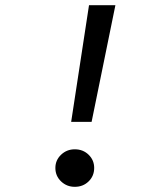

<svg xmlns="http://www.w3.org/2000/svg" viewBox="-20 -720 640 742"><path d="M255 -249 324 -700H426L334 -249ZM269 2Q238 2 216 -19Q194 -40 194 -71Q194 -101 216 -122Q238 -143 269 -143Q301 -143 322.5 -122Q344 -101 344 -71Q344 -40 322.5 -19Q301 2 269 2Z"/></svg>

Font: DM Mono
Style: Italic
Weight: 400
Italic angle: -10°
Designer: Colophon Foundry
Foundry: Colophon Foundry
Version: Version 1.000; ttfautohint (v1.8.2.53-6de2)